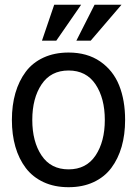

<svg xmlns="http://www.w3.org/2000/svg" viewBox="-20 -760 574 804"><path d="M376 -740.2H488.8L359.9 -589.8H299.8ZM207 -740.2H319.8L215.8 -589.8H155.8ZM267.1 -540Q345.2 -540 399.4 -502.7Q453.6 -465.3 478.8 -402.8Q503.9 -340.3 503.9 -257.8Q503.9 -196.3 489.3 -145.5Q474.6 -94.7 446 -56.6Q417.5 -18.6 371.8 2.7Q326.2 23.9 267.1 23.9Q208 23.9 162.4 2.7Q116.7 -18.6 87.9 -56.6Q59.1 -94.7 44.4 -145.5Q29.8 -196.3 29.8 -257.8Q29.8 -319.3 44.4 -370.1Q59.1 -420.9 87.6 -459.2Q116.2 -497.6 162.1 -518.8Q208 -540 267.1 -540ZM154.1 -406.7Q115.2 -348.6 115.2 -257.8Q115.2 -167 154.1 -108.9Q192.9 -50.8 267.1 -50.8Q341.3 -50.8 380.1 -108.9Q418.9 -167 418.9 -257.8Q418.9 -348.6 380.1 -406.7Q341.3 -464.8 267.1 -464.8Q192.9 -464.8 154.1 -406.7Z"/></svg>

Font: Miedinger*
Style: Book
Weight: 400
Version: Version 001.000